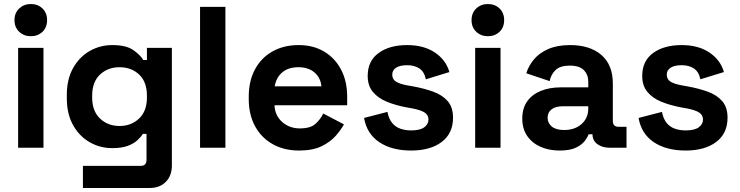

<svg xmlns="http://www.w3.org/2000/svg" viewBox="-20 -734 3675 954"><path d="M70 0V-496H196V0ZM133 -554Q99 -554 75.5 -576Q52 -598 52 -634Q52 -670 75.5 -692Q99 -714 133 -714Q168 -714 191 -692Q214 -670 214 -634Q214 -598 191 -576Q168 -554 133 -554Z M312 -246V-262Q312 -340 343 -395.5Q374 -451 425.5 -480.5Q477 -510 538 -510Q606 -510 641 -486Q676 -462 692 -436H710V-496H834V88Q834 139 804 169.5Q774 200 724 200H392V90H680Q708 90 708 60V-69H690Q680 -53 662 -36.5Q644 -20 614 -9Q584 2 538 2Q477 2 425.5 -27.5Q374 -57 343 -112.5Q312 -168 312 -246ZM574 -108Q632 -108 671 -145Q710 -182 710 -249V-259Q710 -327 671.5 -363.5Q633 -400 574 -400Q516 -400 477 -363.5Q438 -327 438 -259V-249Q438 -182 477 -145Q516 -108 574 -108Z M974 0V-700H1100V0Z M1466 14Q1392 14 1335.5 -17.5Q1279 -49 1247.5 -106.5Q1216 -164 1216 -242V-254Q1216 -332 1247 -389.5Q1278 -447 1334 -478.5Q1390 -510 1464 -510Q1537 -510 1591 -477.5Q1645 -445 1675 -387.5Q1705 -330 1705 -254V-211H1344Q1346 -160 1382 -128Q1418 -96 1470 -96Q1523 -96 1548 -119Q1573 -142 1586 -170L1689 -116Q1675 -90 1648.5 -59.5Q1622 -29 1578 -7.5Q1534 14 1466 14ZM1345 -305H1577Q1573 -348 1542.5 -374Q1512 -400 1463 -400Q1412 -400 1382 -374Q1352 -348 1345 -305Z M2023 14Q1926 14 1864 -28Q1802 -70 1789 -148L1905 -178Q1912 -143 1928.5 -123Q1945 -103 1969.5 -94.5Q1994 -86 2023 -86Q2067 -86 2088 -101.5Q2109 -117 2109 -140Q2109 -163 2089 -175.5Q2069 -188 2025 -196L1997 -201Q1945 -211 1902 -228.5Q1859 -246 1833 -277Q1807 -308 1807 -357Q1807 -431 1861 -470.5Q1915 -510 2003 -510Q2086 -510 2141 -473Q2196 -436 2213 -376L2096 -340Q2088 -378 2063.5 -394Q2039 -410 2003 -410Q1967 -410 1948 -397.5Q1929 -385 1929 -363Q1929 -339 1949 -327.5Q1969 -316 2003 -310L2031 -305Q2087 -295 2132.5 -278.5Q2178 -262 2204.5 -231.5Q2231 -201 2231 -149Q2231 -71 2174.5 -28.5Q2118 14 2023 14Z M2341 0V-496H2467V0ZM2404 -554Q2370 -554 2346.5 -576Q2323 -598 2323 -634Q2323 -670 2346.5 -692Q2370 -714 2404 -714Q2439 -714 2462 -692Q2485 -670 2485 -634Q2485 -598 2462 -576Q2439 -554 2404 -554Z M2761 14Q2708 14 2666 -4.5Q2624 -23 2599.5 -58.5Q2575 -94 2575 -145Q2575 -196 2599.5 -230.5Q2624 -265 2667.5 -282.5Q2711 -300 2767 -300H2903V-328Q2903 -363 2881 -385.5Q2859 -408 2811 -408Q2764 -408 2741 -386.5Q2718 -365 2711 -331L2595 -370Q2607 -408 2633.5 -439.5Q2660 -471 2704.5 -490.5Q2749 -510 2813 -510Q2911 -510 2968 -461Q3025 -412 3025 -319V-134Q3025 -104 3053 -104H3093V0H3009Q2972 0 2948 -18Q2924 -36 2924 -66V-67H2905Q2901 -55 2887 -35.5Q2873 -16 2843 -1Q2813 14 2761 14ZM2783 -88Q2836 -88 2869.5 -117.5Q2903 -147 2903 -196V-206H2776Q2741 -206 2721 -191Q2701 -176 2701 -149Q2701 -122 2722 -105Q2743 -88 2783 -88Z M3387 14Q3290 14 3228 -28Q3166 -70 3153 -148L3269 -178Q3276 -143 3292.5 -123Q3309 -103 3333.5 -94.5Q3358 -86 3387 -86Q3431 -86 3452 -101.5Q3473 -117 3473 -140Q3473 -163 3453 -175.5Q3433 -188 3389 -196L3361 -201Q3309 -211 3266 -228.5Q3223 -246 3197 -277Q3171 -308 3171 -357Q3171 -431 3225 -470.5Q3279 -510 3367 -510Q3450 -510 3505 -473Q3560 -436 3577 -376L3460 -340Q3452 -378 3427.5 -394Q3403 -410 3367 -410Q3331 -410 3312 -397.5Q3293 -385 3293 -363Q3293 -339 3313 -327.5Q3333 -316 3367 -310L3395 -305Q3451 -295 3496.5 -278.5Q3542 -262 3568.5 -231.5Q3595 -201 3595 -149Q3595 -71 3538.5 -28.5Q3482 14 3387 14Z"/></svg>

Font: Space Grotesk Light
Style: Bold
Weight: 700
Version: Version 2.000